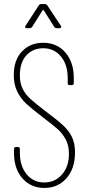

<svg xmlns="http://www.w3.org/2000/svg" viewBox="-20 -919 440 947"><path d="M49 -165V-184Q49 -194 59 -194H68Q78 -194 78 -184V-166Q78 -100 111.5 -59.5Q145 -19 198 -19Q251 -19 285.5 -58Q320 -97 320 -160Q320 -202 304 -231.5Q288 -261 264.5 -282Q241 -303 188 -343Q137 -382 109.5 -407.5Q82 -433 65 -467.5Q48 -502 48 -549Q48 -623 88.5 -665.5Q129 -708 193 -708Q261 -708 302.5 -660Q344 -612 344 -534V-509Q344 -499 334 -499H324Q314 -499 314 -509V-533Q314 -600 280.5 -640.5Q247 -681 193 -681Q142 -681 110 -646Q78 -611 78 -547Q78 -510 91 -482.5Q104 -455 129.5 -431.5Q155 -408 204 -371Q263 -327 291.5 -300.5Q320 -274 335 -243Q350 -212 350 -167Q350 -88 308 -40Q266 8 199 8Q132 8 90.5 -39.5Q49 -87 49 -165ZM106 -792 171 -892Q176 -899 183 -899H201Q208 -899 213 -893L280 -792L282 -787Q282 -780 273 -780H259Q252 -780 247 -787L196 -868Q195 -870 193 -870Q191 -870 190 -868L139 -787Q134 -780 127 -780H112Q106 -780 104.5 -783.5Q103 -787 106 -792Z"/></svg>

Font: Barlow Condensed Thin
Style: Regular
Weight: 250
Width: 3
Designer: Jeremy Tribby
Foundry: Tribby Type
Version: Version 1.408